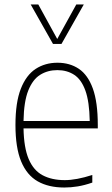

<svg xmlns="http://www.w3.org/2000/svg" viewBox="-20 -828 498 857"><path d="M267 9Q197 9 148.5 -18.5Q100 -46 74.5 -107.2Q49 -168.5 49 -270Q49 -371 73 -432Q97 -493 139.2 -520.5Q181.5 -548 236.5 -548Q291.5 -548 332 -520.8Q372.5 -493.5 394.5 -432.5Q416.5 -371.5 416.5 -270V-255H85Q86.5 -169 108 -118.2Q129.5 -67.5 170.2 -45.8Q211 -24 269 -24Q320.5 -24 392 -47V-13Q357.5 -1 327 4Q296.5 9 267 9ZM236 -515Q193 -515 159.5 -494.2Q126 -473.5 106.2 -424Q86.5 -374.5 85 -288H380.5Q379 -374.5 361 -424Q343 -473.5 311 -494.2Q279 -515 236 -515ZM216.5 -632 117 -808H151L235.5 -654L320.5 -808H354L254.5 -632Z"/></svg>

Font: Encode Sans SemiCondensed SemiCondensed Thin
Style: Regular
Weight: 100
Width: 4
Designer: Multiple Designers
Foundry: Impallari Type
Version: Version 3.000; ttfautohint (v1.8.3) -l 8 -r 50 -G 200 -x 14 